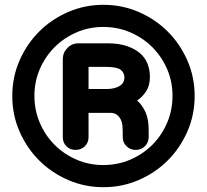

<svg xmlns="http://www.w3.org/2000/svg" viewBox="-20 -748 859 798"><path d="M410 -728Q488 -728 557 -698Q626 -668 677.5 -616.5Q729 -565 759 -496Q789 -427 789 -349Q789 -271 759 -202Q729 -133 677.5 -81.5Q626 -30 557 0Q488 30 410 30Q332 30 263 0Q194 -30 142.5 -81.5Q91 -133 61 -202Q31 -271 31 -349Q31 -427 61 -496Q91 -565 142.5 -616.5Q194 -668 263 -698Q332 -728 410 -728ZM409 -62Q469 -62 521.5 -84.5Q574 -107 613 -146Q652 -185 674.5 -237.5Q697 -290 697 -350Q697 -409 674.5 -461Q652 -513 613 -552Q574 -591 521.5 -613.5Q469 -636 409 -636Q350 -636 298 -613.5Q246 -591 207 -552Q168 -513 145.5 -461Q123 -409 123 -350Q123 -290 145.5 -237.5Q168 -185 207 -146Q246 -107 298 -84.5Q350 -62 409 -62ZM241 -178V-502Q241 -529 260 -548.5Q279 -568 306 -568H426Q473 -568 506 -557Q539 -546 561 -527.5Q583 -509 593 -483.5Q603 -458 603 -428Q603 -393 588 -369.5Q573 -346 550 -330Q570 -313 584 -283.5Q598 -254 598 -206V-179Q598 -156 582.5 -140.5Q567 -125 544 -125Q521 -125 505.5 -140.5Q490 -156 490 -179V-200Q490 -211 489 -224.5Q488 -238 482.5 -250Q477 -262 466.5 -270.5Q456 -279 437 -279H348V-178Q348 -155 332.5 -140Q317 -125 294 -125Q271 -125 256 -140Q241 -155 241 -178ZM423 -378Q455 -378 476 -390Q497 -402 497 -426Q497 -446 481.5 -458Q466 -470 421 -470H348V-378Z"/></svg>

Font: Varela Round Precious
Style: Bold
Weight: 700
Version: Version 1.000